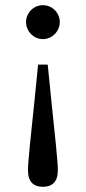

<svg xmlns="http://www.w3.org/2000/svg" viewBox="-20 -508 329 737"><path d="M144.7 -488.1C108.7 -488.1 80 -458.4 80 -423.4C80 -388.5 108.7 -357.8 144.7 -357.8C180.7 -357.8 209.5 -388.5 209.5 -423.4C209.5 -458.4 180.7 -488.1 144.7 -488.1ZM144.7 209.1C180.1 209.1 202 190.2 202 146.2C202 109.2 191.2 15.8 176.9 -123.4L163.2 -259.9H126.2L112.6 -123.4C98.3 15.7 87.4 109.2 87.4 146.2C87.4 190.2 109.4 209.1 144.7 209.1Z"/></svg>

Font: Source Serif Variable
Style: Regular
Weight: 389
Designer: Frank Grießhammer
Foundry: Adobe Systems Incorporated
Version: Version 3.001;hotconv 1.0.111;makeotfexe 2.5.65597